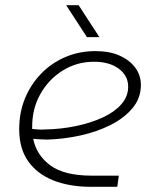

<svg xmlns="http://www.w3.org/2000/svg" viewBox="-20 -720 602 740"><path d="M331 0Q248 0 186 -24.5Q124 -49 89 -98Q54 -147 54 -222Q54 -286 76 -340Q98 -394 138 -435.5Q178 -477 231.5 -500Q285 -523 348 -523Q403 -523 441.5 -505.5Q480 -488 501.5 -459Q523 -430 523 -392Q523 -342 491 -303.5Q459 -265 406.5 -238.5Q354 -212 290.5 -198Q227 -184 163 -182Q149 -182 135 -183Q121 -184 108 -185Q120 -123 173.5 -83Q227 -43 334 -43H438L432 0ZM104 -223Q115 -222 127.5 -221Q140 -220 152 -221Q214 -222 272 -234Q330 -246 375.5 -267Q421 -288 447.5 -318Q474 -348 474 -386Q474 -428 438 -455Q402 -482 342 -482Q276 -482 221.5 -448Q167 -414 135 -356.5Q103 -299 104 -227Q104 -226 104 -225.5Q104 -225 104 -223ZM315 -577 235 -700H283L363 -577Z"/></svg>

Font: MuseoModerno ExtraLight
Style: Italic
Weight: 250
Italic angle: -9°
Designer: Pablo Cosgaya, Héctor Gatti, Marcela Romero, and the Authors of The MuseoModerno Project.
Foundry: Omnibus-Type Team
Version: Version 1.003